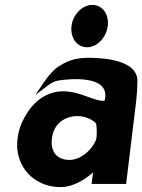

<svg xmlns="http://www.w3.org/2000/svg" viewBox="-20 -741 581 784"><path d="M230 -476C204 -464 176 -430 158 -403L124 -353L173 -390C190 -403 202 -410 223 -413C258 -418 432 -438 408 -333C408 -331 407 -328 391 -330C360 -334 305 -363 259 -367C237 -369 219 -369 198 -363C135 -346 97 -298 72 -246C56 -212 49 -176 50 -137C58 -41 133 23 227 23C281 23 331 -11 360 -37L354 10H495L535 -320C539 -354 541 -384 541 -415C537 -490 421 -505 341 -505C292 -505 258 -494 230 -476ZM264 -88C213 -88 185 -121 192 -176C199 -236 244 -267 297 -267C334 -267 366 -247 373 -235C375 -219 376 -198 374 -179C371 -151 322 -88 264 -88ZM272 -635C266 -586 295 -548 335 -548C376 -548 414 -587 420 -635C426 -683 398 -721 357 -721C317 -721 278 -683 272 -635Z"/></svg>

Font: Bluebird
Style: SfBdNrwObl
Weight: 700
Designer: Jasper
Foundry: Cannot Into Space Fonts
Version: Version 0.98